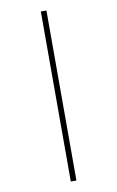

<svg xmlns="http://www.w3.org/2000/svg" viewBox="-106 -816 680 1112"><g transform="rotate(-10 233.5 -260.0)"><path d="M217 240V-760H250V240Z"/></g></svg>

Font: Noto Serif Bengali Condensed ExtraLight
Style: Regular
Weight: 200
Width: 3
Designer: Juan Bruce, Universal Thirst, Indian Type Foundry and the Monotype Design Team.
Foundry: Monotype Imaging Inc.
Version: Version 2.003; ttfautohint (v1.8.4.7-5d5b)